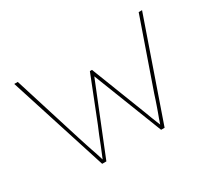

<svg xmlns="http://www.w3.org/2000/svg" viewBox="-132 -944 1317 1188"><g transform="rotate(-30 527.0 -350.0)"><path d="M294 0 70 -700H95L248 -212Q259 -179 266 -156Q273 -133 280.5 -112Q288 -91 295.5 -68Q303 -45 313 -12H306Q329 -67 343 -102.5Q357 -138 367.5 -165Q378 -192 391 -221L515 -535H530L686 -134Q693 -114 700 -96.5Q707 -79 715 -58.5Q723 -38 734 -12H720Q730 -43 738.5 -66.5Q747 -90 753.5 -107.5Q760 -125 765.5 -141.5Q771 -158 777 -175Q783 -192 790 -215L959 -700H983L740 0H715L515 -512H530L324 0Z"/></g></svg>

Font: Lexend Peta Thin
Style: Regular
Weight: 250
Version: Version 1.007